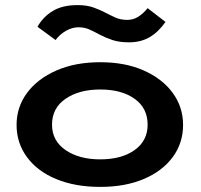

<svg xmlns="http://www.w3.org/2000/svg" viewBox="-20 -723 790 753"><path d="M373 10Q275 10 201 -20.5Q127 -51 86 -106.5Q45 -162 45 -233Q45 -303 86 -358.5Q127 -414 201 -446.5Q275 -479 373 -479Q471 -479 544 -446.5Q617 -414 657.5 -358.5Q698 -303 698 -233Q698 -162 657.5 -107Q617 -52 544 -21Q471 10 373 10ZM373 -98Q457 -98 508 -134.5Q559 -171 559 -234Q559 -299 508 -335.5Q457 -372 373 -372Q290 -372 237 -335.5Q184 -299 184 -234Q184 -171 237 -134.5Q290 -98 373 -98ZM559 -691 629 -637Q601 -597 566.5 -577Q532 -557 486 -557Q448 -557 421 -566Q394 -575 372.5 -586.5Q351 -598 331.5 -607Q312 -616 288 -616Q263 -616 238.5 -602Q214 -588 198 -566L127 -618Q149 -657 187 -680Q225 -703 284 -703Q320 -703 345.5 -694Q371 -685 392 -674Q413 -663 433 -654Q453 -645 479 -645Q503 -645 522.5 -657.5Q542 -670 559 -691Z"/></svg>

Font: Inconsolata ExtraExpanded ExtraBold
Style: Regular
Weight: 800
Width: 8
Monospace: yes
Designer: Raph Levien, Cyreal, Brenton Simpson
Foundry: Raph Levien, Cyreal, Google
Version: Version 3.001; ttfautohint (v1.8.2.53-6de2)